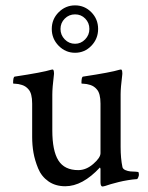

<svg xmlns="http://www.w3.org/2000/svg" viewBox="-20 -680 545 708"><path d="M256.8 -518.6Q278.3 -518.6 293.9 -534.7Q309.6 -550.8 309.6 -573.2Q309.6 -595.7 294.4 -611.3Q279.3 -627 256.8 -627Q234.4 -627 218.8 -611.3Q203.1 -595.7 203.1 -573.2Q203.1 -550.8 218.8 -534.7Q234.4 -518.6 256.8 -518.6ZM196.3 -511.2Q170.9 -537.1 170.9 -573.2Q170.9 -609.4 196.3 -634.8Q221.7 -660.2 256.8 -660.2Q292 -660.2 316.9 -634.8Q341.8 -609.4 341.8 -573.2Q341.8 -537.1 316.9 -511.2Q292 -485.4 256.8 -485.4Q221.7 -485.4 196.3 -511.2ZM424.8 -333V-137.7Q424.8 -95.7 431.6 -63.5Q433.6 -56.6 442.4 -52.7Q451.2 -48.8 460.9 -47.9Q470.7 -46.9 480.5 -46.9L489.3 -45.9Q492.2 -44.9 492.2 -35.2Q492.2 -32.2 489.7 -25.9Q487.3 -19.5 484.4 -19.5Q469.7 -18.6 451.7 -15.6Q433.6 -12.7 418 -8.8Q402.3 -4.9 388.7 -1Q375 2.9 367.2 5.9L358.4 7.8Q350.6 7.8 350.6 -7.8V-57.6L348.6 -62.5Q284.2 6.8 220.7 6.8Q184.6 6.8 158.7 -11.2Q132.8 -29.3 120.6 -59.1Q108.4 -88.9 103.5 -116.7Q98.6 -144.5 98.6 -174.8V-297.9Q98.6 -335.9 85 -350.6Q75.2 -362.3 61 -366.7Q46.9 -371.1 37.6 -371.1Q28.3 -371.1 28.3 -373Q28.3 -396.5 34.2 -397.5Q137.7 -413.1 168.9 -422.9Q169.9 -422.9 171.9 -423.3Q173.8 -423.8 173.8 -423.8Q177.7 -423.8 178.7 -415.5Q179.7 -407.2 178.7 -403.3Q172.9 -356.4 172.9 -331.1V-199.2Q172.9 -124 195.3 -88.4Q217.8 -52.7 268.6 -52.7Q297.9 -52.7 324.2 -75.7Q350.6 -98.6 350.6 -115.2V-297.9Q350.6 -335.9 336.9 -350.6Q327.1 -362.3 313 -366.7Q298.8 -371.1 289.6 -371.1Q280.3 -371.1 280.3 -373Q280.3 -396.5 286.1 -397.5Q389.6 -413.1 420.9 -422.9Q421.9 -422.9 423.8 -423.3Q425.8 -423.8 425.8 -423.8Q429.7 -423.8 430.7 -415.5Q431.6 -407.2 430.7 -403.3Q424.8 -356.4 424.8 -333Z"/></svg>

Font: Crimson Text
Style: Regular
Weight: 400
Version: Version 0.13